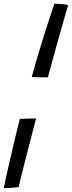

<svg xmlns="http://www.w3.org/2000/svg" viewBox="-81 -771 384 1025"><path d="M25.1 -136.1Q44.6 -137.6 68.8 -138Q93.1 -138.5 111.6 -138.5Q107.5 -123.2 98 -86.7Q88.5 -50.1 76.5 -3.6Q64.5 43 52.7 89.7Q40.9 136.4 31.6 173.3Q22.3 210.2 18.9 226.7Q11.5 228.9 -3.5 230.4Q-18.6 231.9 -34.6 232.8Q-50.7 233.7 -61.1 233.7Q-57.6 216.2 -50 181.2Q-42.4 146.1 -32.2 102Q-22 57.8 -11.3 12.2Q-0.6 -33.4 9 -72.7Q18.6 -111.9 25.1 -136.1ZM88.3 -359.6Q101.7 -409.9 118.7 -467.2Q135.8 -524.4 153.1 -579.6Q170.4 -634.8 185.3 -680Q200.2 -725.1 209.4 -751Q221.1 -751 235.6 -750.3Q250.1 -749.6 263.2 -747.8Q276.3 -746.1 282.7 -742.6Q275.6 -719.2 264.1 -679.6Q252.6 -640.1 239.4 -593.3Q226.1 -546.6 213.4 -500.3Q200.6 -454.1 190.4 -416.4Q180.2 -378.8 174.9 -358.4Q157.8 -358.1 139.5 -358.2Q121.2 -358.3 107.1 -358.8Q93.1 -359.2 88.3 -359.6Z"/></svg>

Font: Grandstander Thin
Style: Italic
Weight: 100
Italic angle: -15°
Designer: Tyler Finck
Foundry: Etcetera Type Co
Version: Version 1.200